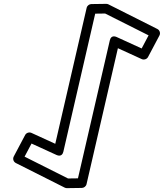

<svg xmlns="http://www.w3.org/2000/svg" viewBox="-20 -949 849 995"><path d="M549.2 -740.3 384 -24.8 332.5 -24.1 107.4 -137.2 143.4 -205.1 273.5 -145.6C279.6 -142.8 301.9 -135.2 308.3 -162.7L473.4 -878.2L524.9 -878.9L750 -765.8L714.1 -697.9L584 -757.4C577.9 -760.2 555.6 -767.8 549.2 -740.3ZM591 -699.2 714.7 -642.6C725.4 -637.7 740.8 -641.5 747.2 -653.6L806.2 -764.9C813 -777.8 807.3 -792.9 795.3 -798.9L541.9 -926.4C538.5 -928.1 534.3 -929.1 530.3 -929L453.1 -927.9C442.8 -927.7 431.8 -920.1 429.1 -908.5L266.4 -203.8L142.8 -260.4C132 -265.3 116.7 -261.5 110.3 -249.4L51.3 -138.1C44.5 -125.2 50.2 -110.1 62.2 -104.1L315.5 23.4C318.9 25.1 323.1 26.1 327.1 26L404.4 24.9C414.6 24.7 425.7 17.1 428.4 5.5Z"/></svg>

Font: Stormning Aesir
Style: Bold
Weight: 400
Designer: Robert Jablonski, Mew Too
Foundry: Cannot Into Space Fonts
Version: Version 0.90